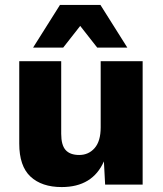

<svg xmlns="http://www.w3.org/2000/svg" viewBox="-20 -748 659 778"><path d="M496 -555H374L305 -643L236 -555H114L223 -728H387ZM230 10Q149 10 103.5 -32.5Q58 -75 58 -166V-500H228V-206Q228 -160 246 -140Q264 -120 301 -120Q339 -120 363.5 -148Q388 -176 388 -232V-500H558V0H406L401 -94Q355 10 230 10Z"/></svg>

Font: Elaine Sans
Style: Bold
Weight: 700
Designer: Wei Huang
Foundry: Wei Huang
Version: Version 2.001;December 24, 2019;FontCreator 12.0.0.2547 64-b